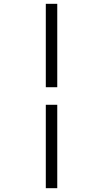

<svg xmlns="http://www.w3.org/2000/svg" viewBox="-20 -843 540 1006"><path d="M220 -386V-823H280V-386ZM220 143V-294H280V143Z"/></svg>

Font: iosevka_custom_sans_ss08 Light
Style: Regular
Weight: 300
Designer: Belleve Invis
Foundry: Belleve Invis
Version: Version 10.3.0; ttfautohint (v1.8.3)